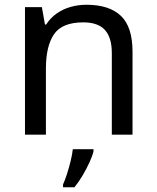

<svg xmlns="http://www.w3.org/2000/svg" viewBox="-20 -566 658 807"><path d="M343 -546Q439 -546 488 -499.5Q537 -453 537 -349V0H450V-343Q450 -408 421 -440Q392 -472 330 -472Q241 -472 207 -422Q173 -372 173 -278V0H85V-536H156L169 -463H174Q192 -491 218.5 -509.5Q245 -528 277 -537Q309 -546 343 -546ZM373 70Q369 88 356.5 115.5Q344 143 327.5 171Q311 199 293 221H245V209Q253 192 261.5 165.5Q270 139 277 110.5Q284 82 286 61H373Z"/></svg>

Font: Noto Sans Gujarati
Style: Regular
Weight: 400
Designer: Jelle Bosma - Monotype Design Team, Universal Thirst
Foundry: Monotype Imaging Inc.
Version: Version 2.102